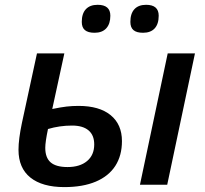

<svg xmlns="http://www.w3.org/2000/svg" viewBox="-20 -761 846 791"><path d="M56.2 -144Q56.2 -187.5 70.3 -254.4L132.3 -541H245.1L195.3 -312Q231 -319.3 254.2 -322Q277.3 -324.7 303.7 -324.7Q389.2 -324.7 435.8 -286.6Q482.4 -248.5 482.4 -179.7Q482.4 -120.1 455.1 -77.6Q427.7 -35.2 374.5 -12.7Q321.3 9.8 245.1 9.8Q154.3 9.8 105.2 -29.5Q56.2 -68.8 56.2 -144ZM368.2 -166Q368.2 -204.1 344.7 -223.9Q321.3 -243.7 276.9 -243.7Q225.6 -243.7 177.7 -229.5Q166.5 -176.3 166.5 -151.9Q166.5 -111.3 188.7 -92Q210.9 -72.8 258.3 -72.8Q309.1 -72.8 338.6 -97.4Q368.2 -122.1 368.2 -166ZM670.9 -541H783.2L668.9 0H556.6ZM316.9 -670.9Q316.9 -705.1 333.7 -723.1Q350.6 -741.2 382.3 -741.2Q434.6 -741.2 434.6 -696.3Q434.6 -662.6 417.7 -644.3Q400.9 -626 369.6 -626Q342.8 -626 329.8 -637Q316.9 -647.9 316.9 -670.9ZM517.1 -670.9Q517.1 -705.1 533.7 -723.1Q550.3 -741.2 582 -741.2Q633.8 -741.2 633.8 -696.3Q633.8 -662.1 617.2 -644Q600.6 -626 569.3 -626Q542.5 -626 529.8 -637Q517.1 -647.9 517.1 -670.9Z"/></svg>

Font: Viking Open Sans Light
Style: Bold Italic
Weight: 600
Italic angle: -12°
Foundry: Ascender Corporation
Version: Version 2.000